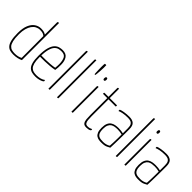

<svg xmlns="http://www.w3.org/2000/svg" viewBox="104 -1695 2614 2614"><g transform="rotate(45 1411.0 -387.5)"><path d="M213 10Q179 10 149.5 2Q120 -6 97.5 -31Q75 -56 62.5 -106Q50 -156 50 -241Q50 -334 75 -393.5Q100 -453 142 -481.5Q184 -510 233 -510Q262 -510 285 -505Q308 -500 327 -486V-720Q327 -728 329.5 -731Q332 -734 338 -734.5Q344 -735 352 -735V-20Q328 -7 291.5 1.5Q255 10 213 10ZM220 -14Q250 -14 278 -20Q306 -26 328 -39L327 -458Q308 -474 289 -480Q270 -486 236 -486Q202 -486 172.5 -470.5Q143 -455 121 -424Q99 -393 86.5 -347.5Q74 -302 74 -241Q74 -163 85 -117.5Q96 -72 115.5 -50Q135 -28 161.5 -21Q188 -14 220 -14Z M638 10Q602 10 571 2.5Q540 -5 517 -28Q494 -51 481.5 -97.5Q469 -144 469 -221Q469 -320 486 -378.5Q503 -437 530 -465Q557 -493 588.5 -501.5Q620 -510 649 -510Q717 -510 745.5 -466Q774 -422 774 -354Q774 -325 772.5 -297Q771 -269 767 -246Q722 -237 673 -233Q624 -229 582 -228Q540 -227 514 -227.5Q488 -228 488 -228V-252Q488 -252 514.5 -251.5Q541 -251 581.5 -252Q622 -253 666 -256.5Q710 -260 746 -267Q748 -290 749 -307Q750 -324 750 -342Q749 -408 729 -447Q709 -486 650 -486Q626 -486 599 -480Q572 -474 547.5 -449Q523 -424 508 -369Q493 -314 493 -217Q493 -147 504 -106.5Q515 -66 535 -46Q555 -26 581 -20Q607 -14 637 -14Q674 -14 708.5 -23.5Q743 -33 765 -51Q768 -45 769 -40Q770 -35 770 -32Q770 -25 751.5 -15Q733 -5 703 2.5Q673 10 638 10Z M882 0V-720Q882 -728 884 -731Q886 -734 891.5 -734.5Q897 -735 906 -735V-10Q906 -5 905 -3Q904 -1 899 -0.5Q894 0 882 0Z M1047 0V-720Q1047 -728 1049 -731Q1051 -734 1056.5 -734.5Q1062 -735 1071 -735V-10Q1071 -5 1070 -3Q1069 -1 1064 -0.5Q1059 0 1047 0Z M1187 -584Q1186 -591 1185 -613Q1184 -635 1183 -663.5Q1182 -692 1182 -719.5Q1182 -747 1183 -765Q1184 -783 1186 -784Q1189 -785 1195.5 -785Q1202 -785 1207.5 -784.5Q1213 -784 1213 -784Q1215 -766 1214 -733.5Q1213 -701 1210.5 -667.5Q1208 -634 1206 -610.5Q1204 -587 1202 -585Q1201 -584 1197 -583.5Q1193 -583 1190 -583.5Q1187 -584 1187 -584Z M1325 0V-485Q1325 -493 1327 -496Q1329 -499 1334.5 -499.5Q1340 -500 1349 -500V-10Q1349 -5 1348 -3Q1347 -1 1342 -0.5Q1337 0 1325 0ZM1336 -614Q1326 -615 1322 -622Q1318 -629 1319 -642Q1320 -656 1324.5 -663Q1329 -670 1338 -670Q1348 -670 1352.5 -662Q1357 -654 1356 -640Q1355 -627 1351 -620.5Q1347 -614 1336 -614Z M1619 10Q1579 10 1562.5 -11.5Q1546 -33 1542.5 -70Q1539 -107 1539 -153V-476H1456Q1456 -487 1456.5 -492Q1457 -497 1459 -498.5Q1461 -500 1464 -500H1539V-665Q1539 -673 1540.5 -676Q1542 -679 1547 -679.5Q1552 -680 1563 -680V-500H1704Q1704 -490 1704 -484.5Q1704 -479 1702.5 -477.5Q1701 -476 1698 -476H1563V-150Q1563 -111 1566 -80Q1569 -49 1581 -31.5Q1593 -14 1621 -14Q1646 -14 1660.5 -19Q1675 -24 1692 -32Q1694 -28 1694.5 -24.5Q1695 -21 1695 -17Q1695 -10 1684.5 -3.5Q1674 3 1657 6.5Q1640 10 1619 10Z M1915 10Q1888 11 1862.5 7Q1837 3 1816 -11Q1795 -25 1782.5 -54.5Q1770 -84 1770 -135Q1770 -189 1784 -221Q1798 -253 1822 -269.5Q1846 -286 1876 -291.5Q1906 -297 1937 -297Q1963 -297 1986.5 -294.5Q2010 -292 2028 -287Q2028 -287 2028 -305.5Q2028 -324 2028 -347.5Q2028 -371 2028 -385Q2028 -428 2015 -449.5Q2002 -471 1979.5 -478.5Q1957 -486 1929 -486Q1872 -486 1831 -477.5Q1790 -469 1773 -460Q1771 -464 1770 -466.5Q1769 -469 1769 -473Q1769 -478 1770 -481.5Q1771 -485 1774 -486Q1791 -495 1836.5 -502.5Q1882 -510 1934 -510Q1990 -510 2021 -483.5Q2052 -457 2052 -389V-323Q2052 -266 2051 -213.5Q2050 -161 2049 -114.5Q2048 -68 2046 -28Q2034 -21 2002.5 -5.5Q1971 10 1915 10ZM1922 -14Q1956 -14 1984 -24Q2012 -34 2022 -43Q2024 -70 2025.5 -107Q2027 -144 2027.5 -185Q2028 -226 2028 -264Q2009 -269 1985 -272Q1961 -275 1942 -275Q1914 -275 1887.5 -271Q1861 -267 1840 -253.5Q1819 -240 1806.5 -212Q1794 -184 1794 -136Q1794 -91 1804.5 -66Q1815 -41 1833.5 -30Q1852 -19 1875 -16.5Q1898 -14 1922 -14Z M2178 0V-720Q2178 -728 2180 -731Q2182 -734 2187.5 -734.5Q2193 -735 2202 -735V-10Q2202 -5 2201 -3Q2200 -1 2195 -0.5Q2190 0 2178 0Z M2344 0V-485Q2344 -493 2346 -496Q2348 -499 2353.5 -499.5Q2359 -500 2368 -500V-10Q2368 -5 2367 -3Q2366 -1 2361 -0.5Q2356 0 2344 0ZM2355 -614Q2345 -615 2341 -622Q2337 -629 2338 -642Q2339 -656 2343.5 -663Q2348 -670 2357 -670Q2367 -670 2371.5 -662Q2376 -654 2375 -640Q2374 -627 2370 -620.5Q2366 -614 2355 -614Z M2629 10Q2602 11 2576.5 7Q2551 3 2530 -11Q2509 -25 2496.5 -54.5Q2484 -84 2484 -135Q2484 -189 2498 -221Q2512 -253 2536 -269.5Q2560 -286 2590 -291.5Q2620 -297 2651 -297Q2677 -297 2700.5 -294.5Q2724 -292 2742 -287Q2742 -287 2742 -305.5Q2742 -324 2742 -347.5Q2742 -371 2742 -385Q2742 -428 2729 -449.5Q2716 -471 2693.5 -478.5Q2671 -486 2643 -486Q2586 -486 2545 -477.5Q2504 -469 2487 -460Q2485 -464 2484 -466.5Q2483 -469 2483 -473Q2483 -478 2484 -481.5Q2485 -485 2488 -486Q2505 -495 2550.5 -502.5Q2596 -510 2648 -510Q2704 -510 2735 -483.5Q2766 -457 2766 -389V-323Q2766 -266 2765 -213.5Q2764 -161 2763 -114.5Q2762 -68 2760 -28Q2748 -21 2716.5 -5.5Q2685 10 2629 10ZM2636 -14Q2670 -14 2698 -24Q2726 -34 2736 -43Q2738 -70 2739.5 -107Q2741 -144 2741.5 -185Q2742 -226 2742 -264Q2723 -269 2699 -272Q2675 -275 2656 -275Q2628 -275 2601.5 -271Q2575 -267 2554 -253.5Q2533 -240 2520.5 -212Q2508 -184 2508 -136Q2508 -91 2518.5 -66Q2529 -41 2547.5 -30Q2566 -19 2589 -16.5Q2612 -14 2636 -14Z"/></g></svg>

Font: Yanone Kaffeesatz ExtraLight ExtraLight
Style: Regular
Weight: 250
Version: Version 2.003